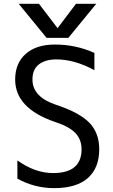

<svg xmlns="http://www.w3.org/2000/svg" viewBox="-20 -976 594 1008"><path d="M258.8 -67.4Q408.2 -67.4 408.2 -192.4Q408.2 -243.2 376 -277.3Q343.8 -311.5 268.6 -335.9Q59.6 -407.2 59.6 -558.6Q59.6 -644.5 115.2 -693.4Q170.9 -742.2 268.6 -742.2Q377.9 -742.2 475.6 -698.2V-607.4Q372.1 -664.1 275.4 -664.1Q218.8 -664.1 184.6 -638.2Q150.4 -612.3 150.4 -558.6Q150.4 -466.8 274.4 -425.8Q398.4 -384.8 449.7 -331.1Q501 -277.3 501 -192.4Q501 -93.8 440.9 -41Q380.9 11.7 264.6 11.7Q161.1 11.7 71.3 -38.1V-133.8Q164.1 -67.4 258.8 -67.4ZM282.2 -828.1 378.9 -956.1H485.4L338.9 -777.3H224.6L78.1 -956.1H184.6Z"/></svg>

Font: Gen Shin Gothic Regular
Style: Regular
Weight: 400
Designer: [Source Han Sans]
Ryoko NISHIZUKA  (kana & ideographs); Paul D. Hunt (Latin, Greek & Cyrillic); Wenlong ZHANG  (bopomofo
Version: Version 1.002.20150607